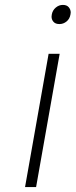

<svg xmlns="http://www.w3.org/2000/svg" viewBox="-20 -762 308 782"><path d="M222 -664Q206 -664 198 -673Q190 -682 190 -694Q190 -699 191 -703Q194 -720 207 -731Q220 -742 236 -742Q252 -742 260 -732.5Q268 -723 268 -711Q268 -707 267 -703Q264 -685 251 -674.5Q238 -664 222 -664ZM223 -543 127 0H82L178 -543Z"/></svg>

Font: Fz Poppins ExtLt
Style: Italic
Weight: 200
Italic angle: -10°
Designer: Ninad Kale (Devanagari), Jonny Pinhorn (Latin)
Foundry: Indian Type Foundry
Version: Vit hóa bi Vntype.Com & FontZin.Com